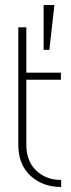

<svg xmlns="http://www.w3.org/2000/svg" viewBox="-20 -740 285 766"><path d="M53 -163V-631H85V-450H223V-422H85V-163Q85 -97 124.5 -59.5Q164 -22 224 -22V6Q150 6 101.5 -39Q53 -84 53 -163ZM154 -720H197L177 -541H154Z"/></svg>

Font: Poiret One
Style: Regular
Weight: 400
Designer: Denis Masharov (denis.masharov@gmail.com), Cyreal (Charset Expansion)
Foundry: Denis Masharov
Version: Version 1.101